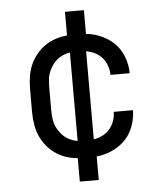

<svg xmlns="http://www.w3.org/2000/svg" viewBox="-53 -674 705 828"><g transform="rotate(-5 300.0 -260.5)"><path d="M259 107V-37H265V-483H259V-628H341V-483H335V-37H341V107ZM298 8Q268 8 239 3Q210 -2 184 -15Q158 -28 137 -49.5Q116 -71 103 -97Q90 -123 85 -152Q80 -181 80 -210V-310Q80 -339 85 -368Q90 -397 103 -423Q116 -449 137 -470.5Q158 -492 184 -505Q210 -518 239 -523Q268 -528 298 -528Q325 -528 351.5 -524Q378 -520 403 -509.5Q428 -499 449.5 -482Q471 -465 485 -442.5Q499 -420 506.5 -393.5Q514 -367 514 -340H431Q431 -365 420.5 -388.5Q410 -412 391 -427Q372 -442 347 -448Q322 -454 298 -454Q279 -454 260.5 -450.5Q242 -447 225.5 -438Q209 -429 196.5 -414.5Q184 -400 176 -383Q168 -366 165.5 -347.5Q163 -329 163 -310V-210Q163 -191 165.5 -172.5Q168 -154 176 -137Q184 -120 196.5 -105.5Q209 -91 225.5 -82Q242 -73 260.5 -69.5Q279 -66 298 -66Q322 -66 347 -72Q372 -78 391 -93Q410 -108 420.5 -131.5Q431 -155 431 -180H514Q514 -153 506.5 -126.5Q499 -100 485 -77.5Q471 -55 449.5 -38Q428 -21 403 -10.5Q378 0 351.5 4Q325 8 298 8Z"/></g></svg>

Font: Iosevka Aile
Style: Regular
Weight: 400
Designer: Belleve Invis
Foundry: Belleve Invis
Version: Version 28.0.1; ttfautohint (v1.8.4)